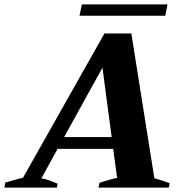

<svg xmlns="http://www.w3.org/2000/svg" viewBox="-61 -857 844 877"><path d="M694 -785H302L313 -837H704ZM714 -20 710 0H389L393 -22Q451 -41 474 -44L456 -177H202L128 -42Q150 -39 172.5 -30Q195 -21 202 -18L199 0H-41L-37 -23Q-13 -30 10 -36.5Q33 -43 44 -45L416 -704H539L644 -43Q680 -33 714 -20ZM449 -231 407 -548 232 -231Z"/></svg>

Font: Trirong ExtraBold
Style: Italic
Weight: 800
Italic angle: -12°
Designer: Katatrad Team
Foundry: CadsonDemak
Version: Version 1.001